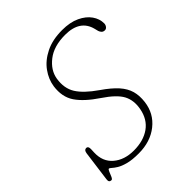

<svg xmlns="http://www.w3.org/2000/svg" viewBox="-198 -839 977 977"><g transform="rotate(-45 291.0 -350.0)"><path d="M238 10Q191 10 161.2 2Q131.5 -6 114.5 -16.5Q97.5 -27 89 -35Q80.5 -43 76 -43Q71.5 -43 66.5 -30.2Q61.5 -17.5 55.8 -4.8Q50 8 44 8Q26 8 29 -13L51 -178Q54 -199 68 -199Q83 -199 82 -177L81 -154Q78.5 -90.5 121 -54.2Q163.5 -18 231 -18Q300.5 -18 346 -50.2Q391.5 -82.5 403 -145Q413 -198.5 391.8 -239Q370.5 -279.5 301 -326Q228.5 -374.5 196.5 -422Q164.5 -469.5 174 -538Q180.5 -582 208.8 -621.2Q237 -660.5 286.8 -685.2Q336.5 -710 406 -710Q463 -710 502.2 -691.5Q541.5 -673 561.8 -644Q582 -615 582 -583Q582 -572 575.5 -563.5Q569 -555 560 -555Q548 -555 541.8 -562Q535.5 -569 533 -577L528 -597Q506.5 -682 400 -682Q318.5 -682 269.8 -644Q221 -606 212.5 -554Q203 -493 229.8 -449.8Q256.5 -406.5 325 -359Q376 -324 403.8 -292.8Q431.5 -261.5 440.8 -228.2Q450 -195 445 -154Q436 -80 379.2 -35Q322.5 10 238 10Z"/></g></svg>

Font: Fraunces 9pt S100 Thin
Style: Italic
Weight: 100
Italic angle: -16°
Version: Version 1.000; ttfautohint (v1.8.3)